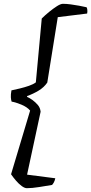

<svg xmlns="http://www.w3.org/2000/svg" viewBox="-20 -819 478 1007"><path d="M121 168Q109 168 93.5 156.5Q78 145 63.5 128Q49 111 38 95L138 -239Q122 -258 91.5 -270.5Q61 -283 41 -286Q38 -294 37 -308.5Q36 -323 40 -345Q59 -349 84 -355Q109 -361 132 -369Q155 -377 168 -387L199 -722Q216 -739 237.5 -756.5Q259 -774 278.5 -786.5Q298 -799 310 -799Q329 -799 351 -796Q373 -793 395 -789Q417 -785 434 -781Q437 -777 438 -767Q439 -757 437 -748L283 -729L228 -386Q211 -361 183 -344Q155 -327 122 -315V-311Q134 -306 149.5 -295Q165 -284 178 -269Q191 -254 193 -233L122 97L270 116Q267 130 262 138.5Q257 147 253 151Q223 156 185.5 162Q148 168 121 168Z"/></svg>

Font: Texturina 12pt
Style: Italic
Weight: 400
Italic angle: -11°
Designer: Guillermo Torres Carreño
Foundry: Omnibus-Type
Version: Version 1.002